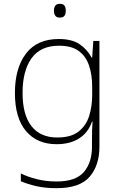

<svg xmlns="http://www.w3.org/2000/svg" viewBox="-20 -744 630 1004"><path d="M287 -540Q356 -540 396 -513Q436 -486 459 -443H462L468 -530H500V22Q500 121 448.5 180.5Q397 240 276 240Q216 240 170.5 229.5Q125 219 89 204V163Q125 181 173 193Q221 205 277 205Q376 205 418.5 155.5Q461 106 461 23V-15Q461 -40 461.5 -61.5Q462 -83 464 -108H461Q441 -50 393.5 -20Q346 10 276 10Q174 10 116 -58.5Q58 -127 58 -258Q58 -388 116 -464Q174 -540 287 -540ZM289 -505Q192 -505 145 -439.5Q98 -374 98 -258Q98 -144 144.5 -84.5Q191 -25 279 -25Q352 -25 391.5 -56.5Q431 -88 446.5 -138.5Q462 -189 462 -246V-289Q462 -353 445.5 -401.5Q429 -450 391.5 -477.5Q354 -505 289 -505ZM292 -724Q311 -724 317.5 -714Q324 -704 324 -688Q324 -672 317.5 -662Q311 -652 292 -652Q276 -652 269 -662Q262 -672 262 -688Q262 -704 269 -714Q276 -724 292 -724Z"/></svg>

Font: Noto Sans Arabic UI XLt
Style: Regular
Weight: 200
Designer: Monotype Design Team, Nadine Chahine and Nizar Qandah
Foundry: Monotype Imaging Inc.
Version: Version 2.010; ttfautohint (v1.8.4.7-5d5b)